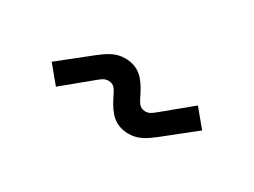

<svg xmlns="http://www.w3.org/2000/svg" viewBox="-28 -594 677 512"><g transform="rotate(30 310.0 -338.0)"><path d="M339 -361C320 -398 300 -423 256 -423C226 -423 205 -407 184 -391L91 -317L134 -265L219 -335C229 -343 236 -349 248 -349C267 -349 272 -335 282 -315C301 -278 321 -253 365 -253C395 -253 416 -269 437 -285L530 -359L487 -411L402 -341C392 -333 385 -327 373 -327C354 -327 349 -341 339 -361Z"/></g></svg>

Font: Space Text
Style: Regular
Weight: 400
Designer: Florian Karsten (Space Text), Colophon Foundry (Space Mono)
Foundry: Florian Karsten
Version: Version 1.003;PS 001.003;hotconv 1.0.88;makeotf.lib2.5.64775